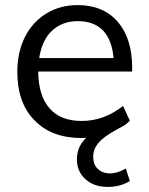

<svg xmlns="http://www.w3.org/2000/svg" viewBox="-20 -535 584 754"><path d="M499 -254H130Q131 -159 175 -109Q218 -60 301 -60Q389 -60 463 -119L490 -61Q486 -57 482 -53.5Q478 -50 473 -46Q468 -42 459 -37.5Q450 -33 438 -26Q385 3 367 26Q346 50 346 80Q346 112 364 128Q382 146 413 146Q440 146 474 127L490 176Q452 199 403 199Q349 199 316 169Q282 139 282 91Q282 40 319 6Q315 7 300 7Q182 7 115 -63Q48 -131 48 -253Q48 -330 78 -390Q108 -449 162 -482Q216 -515 285 -515Q385 -515 442 -450Q499 -384 499 -269ZM286 -452Q224 -452 184 -414Q145 -378 134 -307H426Q420 -377 385 -415Q349 -452 286 -452Z"/></svg>

Font: PRinguin Sans
Style: Regular
Weight: 400
Designer: Vernon Adams
Foundry: Vernon Adams
Version: ""